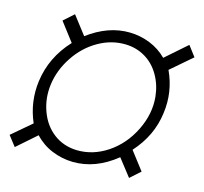

<svg xmlns="http://www.w3.org/2000/svg" viewBox="-94 -723 895 841"><g transform="rotate(15 353.5 -302.5)"><path d="M499.5 -64Q405.8 11.7 302.7 9.8Q253.4 8.8 208.3 -9.8Q163.1 -28.3 129.4 -64.5L41.5 12.7L5.9 -33.2L94.7 -108.9Q56.2 -197.8 68.8 -293.5Q84 -405.8 164.6 -492.2L100.1 -576.7L146 -617.7L209.5 -535.2Q302.2 -604.5 399.9 -602.5Q447.3 -601.6 491 -584.2Q534.7 -566.9 568.4 -533.2L664.6 -617.7L700.2 -570.8L604.5 -488.3Q646.5 -397.5 632.8 -299.8Q619.6 -194.3 543 -109.4L606 -27.3L560.1 13.7ZM123 -292.5Q114.7 -229.5 136 -171.6Q157.2 -113.8 201.7 -80.1Q246.1 -46.4 306.2 -44.4Q379.9 -42.5 445.8 -86.4Q511.7 -130.4 549.6 -207Q587.4 -283.7 579.6 -360.4Q574.2 -412.6 549.3 -455.6Q524.4 -498.5 484.6 -522.2Q444.8 -545.9 396 -547.4Q331.1 -549.3 271.5 -515.1Q211.9 -481 171.9 -420.4Q131.8 -359.9 123 -292.5Z"/></g></svg>

Font: TypoPRO Roboto
Style: Italic
Weight: 300
Italic angle: -12°
Designer: Google
Version: Version 2.136; 2016